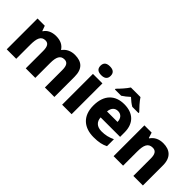

<svg xmlns="http://www.w3.org/2000/svg" viewBox="72 -1589 2419 2419"><g transform="rotate(45 1281.5 -379.0)"><path d="M727 -559C658 -559 599 -531 563 -480H558C526 -530 474 -559 393 -559C315 -559 258 -528 229 -480H224L199 -549H70V0H239V-250C239 -363 261 -425 336 -425C385 -425 409 -391 409 -310V0H579V-266C579 -368 603 -425 674 -425C724 -425 750 -394 750 -310V0H919V-358C919 -499 852 -559 727 -559Z M1142 -768C1092 -768 1051 -751 1051 -689C1051 -629 1092 -611 1142 -611C1191 -611 1233 -629 1233 -689C1233 -751 1191 -768 1142 -768ZM1226 -549H1057V0H1226Z M1687 -766H1516C1487 -720 1429 -656 1391 -619V-606H1503C1538 -628 1565 -651 1601 -683C1636 -651 1666 -626 1701 -606H1812V-619C1777 -654 1716 -720 1687 -766ZM1607 -559C1449 -559 1342 -465 1342 -271C1342 -78 1462 10 1626 10C1717 10 1773 -3 1826 -30V-154C1766 -126 1714 -113 1645 -113C1561 -113 1516 -159 1513 -230H1860V-309C1860 -473 1763 -559 1607 -559ZM1612 -442C1672 -442 1703 -398 1704 -340H1517C1523 -408 1559 -442 1612 -442Z M2302 -559C2226 -559 2168 -529 2133 -476H2126L2103 -549H1974V0H2143V-250C2143 -363 2166 -425 2248 -425C2303 -425 2326 -386 2326 -311V0H2496V-358C2496 -499 2418 -559 2302 -559Z"/></g></svg>

Font: Noto Sans Thai Looped ExtraBold
Style: Regular
Weight: 800
Designer: Cadson Demak Team
Foundry: Cadson Demak Co., Ltd.
Version: Version 1.001